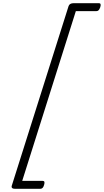

<svg xmlns="http://www.w3.org/2000/svg" viewBox="-20 -1115 654 1210"><path d="M612 -1070Q607 -1056 601.5 -1050.5Q596 -1045 588 -1045H458L120 25H249Q257 25 259.5 30.5Q262 36 258 50Q254 64 248 69.5Q242 75 233 75H76Q49 75 54 56L412 -1076Q418 -1095 445 -1095H603Q611 -1095 613.5 -1089.5Q616 -1084 612 -1070Z"/></svg>

Font: Playwrite CO ExtraLight
Style: Regular
Weight: 250
Version: Version 1.002